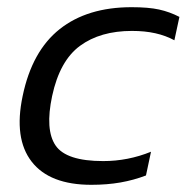

<svg xmlns="http://www.w3.org/2000/svg" viewBox="-20 -504 519 534"><path d="M234 10Q118 10 68 -54.5Q18 -119 43 -237Q69 -362 146 -423Q223 -484 346 -484Q393 -484 422.5 -477.5Q452 -471 479 -457L465 -392Q441 -405 412 -411.5Q383 -418 347 -418Q259 -418 202.5 -376.5Q146 -335 125 -237Q105 -143 134.5 -99.5Q164 -56 267 -56Q336 -56 400 -82L386 -16Q352 -3 315 3.5Q278 10 234 10Z"/></svg>

Font: Kanit Light
Style: Italic
Weight: 300
Italic angle: -12°
Designer: Katatrad Team
Foundry: CadsonDemak
Version: Version 2.000; ttfautohint (v1.8.3)